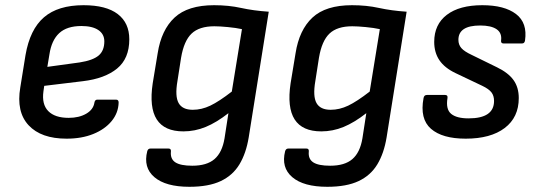

<svg xmlns="http://www.w3.org/2000/svg" viewBox="-20 -521 2065 738"><path d="M236 12Q138 12 90 -39.5Q42 -91 58 -185L78 -309Q95 -408 149 -454.5Q203 -501 301 -501Q388 -501 432.5 -467Q477 -433 477 -370Q477 -296 430 -257.5Q383 -219 299 -209L150 -191L147 -170Q140 -120 165.5 -94Q191 -68 244 -68Q284 -68 311.5 -84Q339 -100 343 -127Q345 -138 354 -138H426Q436 -138 436 -127Q435 -87 409 -55.5Q383 -24 338.5 -6Q294 12 236 12ZM162 -264 286 -281Q337 -289 359 -307.5Q381 -326 381 -362Q381 -390 358 -405.5Q335 -421 293 -421Q237 -421 207.5 -393.5Q178 -366 170 -312Z M803 -501Q859 -501 906.5 -490.5Q954 -480 1013 -476L936 7Q926 68 900.5 110.5Q875 153 828.5 175Q782 197 708 197Q617 197 573.5 160Q530 123 546 60Q549 50 558 50H628Q638 50 637 61Q634 90 654 103Q674 116 719 116Q775 116 804.5 90.5Q834 65 843 11L858 -86Q812 -50 770.5 -33Q729 -16 685 -16Q612 -16 582.5 -62Q553 -108 567 -201L586 -316Q600 -406 651 -453.5Q702 -501 803 -501ZM721 -99Q755 -99 788.5 -115Q822 -131 871 -169L910 -409Q887 -414 855.5 -417Q824 -420 804 -420Q746 -420 716.5 -392Q687 -364 676 -299L662 -209Q652 -151 666.5 -125Q681 -99 721 -99Z M1333 -501Q1389 -501 1436.5 -490.5Q1484 -480 1543 -476L1466 7Q1456 68 1430.5 110.5Q1405 153 1358.5 175Q1312 197 1238 197Q1147 197 1103.5 160Q1060 123 1076 60Q1079 50 1088 50H1158Q1168 50 1167 61Q1164 90 1184 103Q1204 116 1249 116Q1305 116 1334.5 90.5Q1364 65 1373 11L1388 -86Q1342 -50 1300.5 -33Q1259 -16 1215 -16Q1142 -16 1112.5 -62Q1083 -108 1097 -201L1116 -316Q1130 -406 1181 -453.5Q1232 -501 1333 -501ZM1251 -99Q1285 -99 1318.5 -115Q1352 -131 1401 -169L1440 -409Q1417 -414 1385.5 -417Q1354 -420 1334 -420Q1276 -420 1246.5 -392Q1217 -364 1206 -299L1192 -209Q1182 -151 1196.5 -125Q1211 -99 1251 -99Z M1770 12Q1680 12 1636.5 -26Q1593 -64 1608 -144Q1610 -156 1621 -156H1691Q1702 -156 1700 -144Q1693 -101 1714 -83.5Q1735 -66 1781 -66Q1879 -66 1879 -133Q1879 -153 1869 -166Q1859 -179 1834 -191L1731 -240Q1689 -260 1669 -289.5Q1649 -319 1649 -360Q1649 -427 1697.5 -464Q1746 -501 1834 -501Q1919 -501 1963.5 -467Q2008 -433 1998 -365Q1996 -354 1987 -354H1915Q1905 -354 1906 -365Q1910 -394 1889 -408.5Q1868 -423 1826 -423Q1742 -423 1742 -368Q1742 -349 1753.5 -336Q1765 -323 1793 -310L1891 -262Q1934 -241 1954 -213Q1974 -185 1974 -144Q1974 -70 1920 -29Q1866 12 1770 12Z"/></svg>

Font: Sofia Sans Medium
Style: Italic
Weight: 500
Italic angle: -9°
Version: Version 4.101